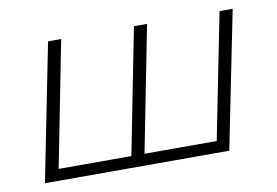

<svg xmlns="http://www.w3.org/2000/svg" viewBox="-62 -621 1040 720"><g transform="rotate(-10 458.5 -261.0)"><path d="M862 -522 757 0H55L159 -522H209L115 -44H392L486 -522H536L442 -44H717L812 -522Z"/></g></svg>

Font: Montserrat Alternates Light
Style: Italic
Weight: 300
Italic angle: -11.3°
Designer: Julieta Ulanovsky
Foundry: Julieta Ulanovsky
Version: Version 7.200